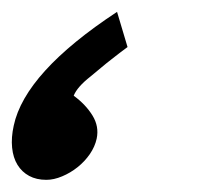

<svg xmlns="http://www.w3.org/2000/svg" viewBox="-43 -347 348 322"><path d="M170.9 -268.1Q166.5 -265.1 159.7 -259.8Q152.8 -254.4 144.3 -247.8Q135.7 -241.2 126.7 -233.6Q117.7 -226.1 108.9 -218.8Q86.4 -201.2 80.6 -186.5Q100.6 -171.9 112.1 -153.3Q123.5 -134.8 119.1 -114.3Q116.2 -101.1 107.7 -88.6Q99.1 -76.2 87.2 -66.7Q75.2 -57.1 61.3 -51.3Q47.4 -45.4 34.7 -45.4Q18.1 -45.4 5.9 -52Q-6.3 -58.6 -13.7 -70.6Q-21 -82.5 -22.7 -99.4Q-24.4 -116.2 -20 -136.2Q-1 -225.6 153.3 -327.1Z"/></svg>

Font: XB Khoramshahr
Style: Bold Italic
Weight: 700
Italic angle: -12°
Designer: Behnam
Foundry: Irmug
Version: Version 8.005 2009